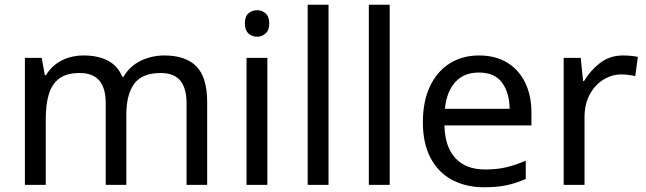

<svg xmlns="http://www.w3.org/2000/svg" viewBox="-20 -780 2726 810"><path d="M673 -546Q764 -546 809 -499.5Q854 -453 854 -349V0H767V-345Q767 -408 740.5 -440Q714 -472 658 -472Q580 -472 546.5 -427Q513 -382 513 -296V0H426V-345Q426 -408 399 -440Q372 -472 316 -472Q262 -472 231 -449.5Q200 -427 186.5 -384Q173 -341 173 -278V0H85V-536H156L169 -463H174Q191 -491 215.5 -509.5Q240 -528 270 -537Q300 -546 332 -546Q394 -546 435.5 -524Q477 -502 496 -456H501Q528 -502 574.5 -524Q621 -546 673 -546Z M1108 -536V0H1020V-536ZM1065 -737Q1085 -737 1100.5 -723.5Q1116 -710 1116 -681Q1116 -653 1100.5 -639Q1085 -625 1065 -625Q1043 -625 1028 -639Q1013 -653 1013 -681Q1013 -710 1028 -723.5Q1043 -737 1065 -737Z M1366 0H1278V-760H1366Z M1624 0H1536V-760H1624Z M2001 -546Q2070 -546 2119.5 -516Q2169 -486 2195.5 -431.5Q2222 -377 2222 -304V-251H1855Q1857 -160 1901.5 -112.5Q1946 -65 2026 -65Q2077 -65 2116.5 -74.5Q2156 -84 2198 -102V-25Q2157 -7 2117 1.5Q2077 10 2022 10Q1946 10 1887.5 -21Q1829 -52 1796.5 -113.5Q1764 -175 1764 -264Q1764 -352 1793.5 -415Q1823 -478 1876.5 -512Q1930 -546 2001 -546ZM2000 -474Q1937 -474 1900.5 -433.5Q1864 -393 1857 -321H2130Q2129 -389 2098 -431.5Q2067 -474 2000 -474Z M2608 -546Q2623 -546 2640.5 -544.5Q2658 -543 2671 -540L2660 -459Q2647 -462 2631.5 -464Q2616 -466 2602 -466Q2561 -466 2525 -443.5Q2489 -421 2467.5 -380.5Q2446 -340 2446 -286V0H2358V-536H2430L2440 -438H2444Q2470 -482 2511 -514Q2552 -546 2608 -546Z"/></svg>

Font: Noto Sans Canadian Aboriginal
Style: Regular
Weight: 400
Designer: Monotype Design Team, Typotheque's Kevin King
Foundry: Monotype Imaging Inc.
Version: Version 2.002